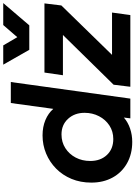

<svg xmlns="http://www.w3.org/2000/svg" viewBox="159 -1004 857 1216"><g transform="rotate(-90 588.0 -396.5)"><path d="M297 12Q220 12 161.5 -21Q103 -54 71 -112.5Q39 -171 39 -247Q39 -316 62.5 -372.5Q86 -429 127.5 -470Q169 -511 223 -533.5Q277 -556 338 -556Q392 -556 435 -538Q478 -520 506 -488L543 -757H676L571 0H446L451 -41Q421 -15 381 -1.5Q341 12 297 12ZM315 -108Q363 -108 400.5 -132.5Q438 -157 459.5 -198.5Q481 -240 481 -290Q481 -353 443 -394.5Q405 -436 344 -436Q295 -436 257 -411.5Q219 -387 197.5 -346Q176 -305 176 -254Q176 -189 214 -148.5Q252 -108 315 -108ZM646 0 659 -106 974 -427H719L736 -544H1174L1161 -437L848 -116H1116L1100 0ZM880 -640 786 -805H908L960 -716L1037 -805H1176L1035 -640Z"/></g></svg>

Font: Plus Jakarta Sans
Style: Bold Italic
Weight: 700
Italic angle: -8°
Designer: Gumpita Rahayu
Foundry: Tokotype
Version: Version 2.071; ttfautohint (v1.8.4.7-5d5b);gftools[0.9.29]